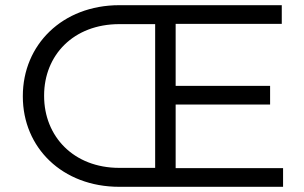

<svg xmlns="http://www.w3.org/2000/svg" viewBox="-20 -720 1171 740"><path d="M440 0H1071V-72H657V-317H1021V-389H657V-628H1066V-700H440C220 -700 68 -547 68 -350V-348C68 -151 220 0 440 0ZM440 -627H578V-73H440C263 -73 150 -195 150 -350V-352C150 -507 263 -627 440 -627Z"/></svg>

Font: Mission
Style: Regular
Weight: 400
Version: Version 1.000;FEAKit 1.0